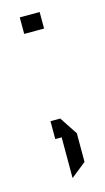

<svg xmlns="http://www.w3.org/2000/svg" viewBox="-85 -424 302 550"><g transform="rotate(-15 66.0 -149.5)"><path d="M33 -342V-391H92V-342ZM41 -28V-81H70L105 -28ZM60 92V-28H105V57L61 92Z"/></g></svg>

Font: Foldit Light
Style: Regular
Weight: 300
Version: Version 1.003